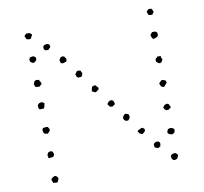

<svg xmlns="http://www.w3.org/2000/svg" viewBox="-81 -813 967 910"><g transform="rotate(-10 402.5 -358.5)"><path d="M685.5 -698.2Q680.7 -711.9 680.7 -713.9Q680.7 -717.8 683.6 -719.2Q686.5 -720.7 689.5 -724.6Q697.3 -726.6 705.1 -724.6Q707 -720.7 709 -717.3Q710.9 -713.9 712.9 -709Q710.9 -706.1 709 -703.1Q707 -700.2 705.1 -697.3Q699.2 -695.3 695.3 -696.3Q691.4 -697.3 685.5 -698.2ZM127 -703.1Q123 -693.4 121.1 -691.9Q119.1 -690.4 119.1 -685.5Q114.3 -682.6 109.9 -682.6Q105.5 -682.6 97.7 -684.6Q93.8 -693.4 92.3 -694.8Q90.8 -696.3 89.8 -700.2Q92.8 -706.1 95.2 -707.5Q97.7 -709 99.6 -711.9Q109.4 -710.9 110.4 -711.9Q111.3 -712.9 113.3 -711.9Q118.2 -710.9 120.1 -708Q122.1 -705.1 127 -703.1ZM199.2 -641.6Q199.2 -637.7 200.7 -635.7Q202.1 -633.8 201.2 -630.9Q200.2 -626 195.8 -623.5Q191.4 -621.1 189.5 -616.2Q184.6 -618.2 173.8 -618.2Q163.1 -631.8 172.9 -642.6Q178.7 -643.6 183.6 -645.5Q188.5 -647.5 194.3 -644.5ZM688.5 -616.2Q690.4 -614.3 695.3 -614.7Q700.2 -615.2 702.1 -616.2Q705.1 -614.3 707.5 -612.3Q710 -610.4 712.9 -608.4Q711.9 -604.5 712.9 -602.1Q713.9 -599.6 712.9 -594.7Q710 -588.9 704.1 -586.4Q698.2 -584 690.4 -582Q686.5 -583 685.5 -585.9Q684.6 -588.9 681.6 -590.8Q681.6 -594.7 680.2 -597.7Q678.7 -600.6 678.7 -603.5Q684.6 -610.4 686.5 -612.3ZM126 -591.8Q126 -586.9 125 -585Q124 -583 126 -580.1Q122.1 -576.2 118.2 -572.8Q114.3 -569.3 107.4 -569.3Q103.5 -570.3 101.6 -572.3Q99.6 -574.2 95.7 -575.2Q95.7 -579.1 94.7 -580.6Q93.8 -582 92.8 -586.9Q96.7 -593.8 96.7 -595.2Q96.7 -596.7 97.7 -597.7Q107.4 -598.6 110.4 -599.6Q113.3 -600.6 116.2 -599.6Q119.1 -596.7 121.6 -595.2Q124 -593.8 126 -591.8ZM237.3 -544.9Q235.4 -553.7 234.4 -554.2Q233.4 -554.7 233.4 -556.6Q233.4 -561.5 235.8 -564.9Q238.3 -568.4 241.2 -573.2Q251 -576.2 253.4 -575.2Q255.9 -574.2 258.8 -573.2Q260.7 -570.3 262.2 -567.4Q263.7 -564.5 266.6 -561.5Q265.6 -553.7 265.6 -551.8Q265.6 -549.8 263.7 -547.9Q252.9 -544.9 250.5 -543.9Q248 -543 247.1 -543ZM710 -495.1Q708 -489.3 710.4 -486.8Q712.9 -484.4 714.8 -481.4Q711.9 -472.7 708.5 -468.3Q705.1 -463.9 700.2 -463.9Q695.3 -462.9 691.4 -466.8Q687.5 -470.7 682.6 -473.6Q683.6 -477.5 682.6 -480.5Q681.6 -483.4 683.6 -488.3Q688.5 -489.3 689.5 -491.7Q690.4 -494.1 692.4 -496.1Q696.3 -498 698.7 -496.6Q701.2 -495.1 706.1 -497.1ZM129.9 -462.9Q122.1 -459 121.1 -454.1Q116.2 -453.1 112.3 -453.6Q108.4 -454.1 100.6 -454.1Q94.7 -463.9 95.2 -465.8Q95.7 -467.8 92.8 -466.8Q95.7 -471.7 97.2 -477.5Q98.6 -483.4 103.5 -485.4Q108.4 -487.3 112.3 -486.3Q116.2 -485.4 121.1 -485.4Q123 -483.4 123.5 -479.5Q124 -475.6 127.9 -474.6Q128.9 -471.7 129.4 -469.2Q129.9 -466.8 129.9 -462.9ZM294.9 -478.5Q296.9 -483.4 299.8 -486.8Q302.7 -490.2 304.7 -494.1Q312.5 -497.1 316.4 -495.6Q320.3 -494.1 324.2 -493.2Q324.2 -489.3 325.7 -486.8Q327.1 -484.4 329.1 -482.4Q327.1 -470.7 325.2 -468.8Q323.2 -466.8 321.3 -463.9Q311.5 -464.8 311.5 -463.9Q311.5 -462.9 309.6 -462.9Q302.7 -464.8 299.8 -468.8Q297.9 -470.7 298.3 -473.6Q298.8 -476.6 294.9 -478.5ZM392.6 -396.5Q393.6 -392.6 390.1 -390.6Q386.7 -388.7 384.8 -386.7Q377 -377.9 370.1 -382.3Q363.3 -386.7 358.4 -388.7Q358.4 -390.6 359.9 -394.5Q361.3 -398.4 361.3 -402.3Q362.3 -406.2 363.8 -407.7Q365.2 -409.2 367.2 -412.1Q376 -413.1 377.4 -413.6Q378.9 -414.1 379.9 -414.1Q387.7 -404.3 390.1 -402.8Q392.6 -401.4 392.6 -396.5ZM714.8 -377.9Q711.9 -376 713.9 -372.6Q715.8 -369.1 714.8 -366.2Q703.1 -354.5 702.1 -350.6Q690.4 -348.6 686 -355Q681.6 -361.3 679.7 -370.1Q689.5 -379.9 691.4 -381.8Q693.4 -383.8 701.2 -382.8Q705.1 -381.8 707.5 -379.4Q710 -377 714.8 -377.9ZM127.9 -372.1Q125 -353.5 121.1 -347.7Q114.3 -346.7 107.4 -346.7Q100.6 -346.7 96.7 -349.6Q96.7 -355.5 95.2 -359.9Q93.8 -364.3 95.7 -368.2Q97.7 -373 104 -376.5Q110.4 -379.9 118.2 -377.9Q121.1 -377 123.5 -375Q126 -373 127.9 -372.1ZM513.7 -249Q511.7 -244.1 513.7 -241.7Q515.6 -239.3 513.7 -234.4Q512.7 -232.4 509.8 -228Q506.8 -223.6 504.9 -222.7Q502 -220.7 499 -222.2Q496.1 -223.6 493.2 -221.7Q484.4 -229.5 483.4 -232.9Q482.4 -236.3 482.4 -240.2Q487.3 -250 490.2 -252.4Q493.2 -254.9 498 -255.9Q508.8 -252.9 509.8 -251Q510.7 -249 513.7 -249ZM713.9 -249Q711.9 -245.1 708.5 -244.1Q705.1 -243.2 703.1 -239.3Q691.4 -238.3 689.5 -239.7Q687.5 -241.2 684.6 -243.2Q678.7 -252 678.7 -252.9Q682.6 -261.7 687.5 -264.6Q692.4 -267.6 696.3 -268.6Q704.1 -267.6 704.6 -266.1Q705.1 -264.6 707 -265.6Q709 -260.7 710.9 -257.3Q712.9 -253.9 713.9 -249ZM456.1 -310.5Q454.1 -306.6 450.7 -305.7Q447.3 -304.7 445.3 -300.8Q433.6 -299.8 431.6 -301.8Q429.7 -303.7 427.7 -304.7Q422.9 -313.5 421.9 -313.5Q420.9 -313.5 420.9 -315.4Q425.8 -324.2 430.2 -327.1Q434.6 -330.1 439.5 -331.1Q446.3 -330.1 447.3 -328.6Q448.2 -327.1 450.2 -328.1Q452.1 -324.2 453.6 -320.3Q455.1 -316.4 456.1 -310.5ZM124 -257.8Q127.9 -250 130.9 -247.1Q130.9 -239.3 127 -235.4Q123 -231.4 118.2 -226.6Q113.3 -226.6 111.8 -228.5Q110.4 -230.5 105.5 -227.5Q97.7 -236.3 98.1 -237.3Q98.6 -238.3 97.7 -239.3Q95.7 -250 97.7 -252Q99.6 -253.9 99.6 -256.8Q107.4 -257.8 112.3 -258.8Q117.2 -259.8 124 -257.8ZM575.2 -168Q573.2 -162.1 573.2 -157.2Q568.4 -155.3 566.4 -151.9Q564.5 -148.4 558.6 -147.5Q554.7 -147.5 552.7 -149.4Q550.8 -151.4 546.9 -152.3Q544.9 -156.2 539.1 -164.1Q542 -166 543.5 -168.5Q544.9 -170.9 549.8 -170.9Q562.5 -179.7 567.4 -174.8Q572.3 -169.9 575.2 -168ZM711.9 -144.5Q713.9 -139.6 712.4 -136.2Q710.9 -132.8 711.9 -128.9Q707 -127 704.1 -123.5Q701.2 -120.1 693.4 -122.1Q682.6 -125 680.7 -128.4Q678.7 -131.8 677.7 -132.8Q676.8 -137.7 679.2 -140.6Q681.6 -143.6 682.6 -150.4Q685.5 -148.4 688 -150.4Q690.4 -152.3 694.3 -152.3Q706.1 -150.4 708 -148.4Q710 -146.5 711.9 -144.5ZM100.6 -113.3Q101.6 -122.1 100.6 -122.6Q99.6 -123 98.6 -125Q100.6 -129.9 102.1 -134.3Q103.5 -138.7 108.4 -140.6Q110.4 -141.6 116.2 -142.1Q122.1 -142.6 124 -140.6Q129.9 -132.8 129.9 -129.4Q129.9 -126 129.9 -121.1Q124 -113.3 123 -113.8Q122.1 -114.3 121.1 -113.3Q109.4 -112.3 106.9 -111.8Q104.5 -111.3 100.6 -113.3ZM634.8 -92.8Q635.7 -85 634.8 -82.5Q633.8 -80.1 632.8 -74.2Q628.9 -74.2 627 -71.3Q625 -68.4 620.1 -69.3Q610.4 -73.2 609.4 -73.2Q608.4 -73.2 606.4 -74.2Q601.6 -88.9 607.4 -94.7Q616.2 -100.6 621.6 -100.1Q627 -99.6 628.9 -98.6ZM703.1 -4.9Q698.2 -2.9 695.8 -1Q693.4 1 688.5 0Q679.7 0 675.8 -9.8Q674.8 -11.7 674.8 -15.6Q674.8 -19.5 674.8 -21.5Q676.8 -27.3 683.6 -29.3Q687.5 -31.2 691.4 -30.8Q695.3 -30.3 699.2 -31.2Q701.2 -27.3 704.1 -26.4Q707 -25.4 708 -21.5Q709 -16.6 706.5 -13.2Q704.1 -9.8 703.1 -4.9ZM125 7.8Q114.3 9.8 111.3 8.3Q108.4 6.8 103.5 7.8Q95.7 -8.8 98.6 -12.7Q100.6 -15.6 103 -16.6Q105.5 -17.6 110.4 -21.5Q118.2 -26.4 126 -18.6Q132.8 -9.8 131.8 -9.3Q130.9 -8.8 130.9 -7.8Z"/></g></svg>

Font: Codystar
Style: Light
Weight: 300
Version: Version 1.000